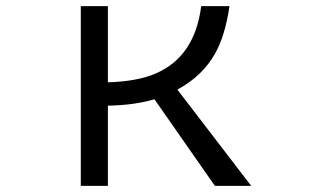

<svg xmlns="http://www.w3.org/2000/svg" viewBox="-20 -585 1040 630"><path d="M245.1 -564.9H334V-314.9Q431.6 -317.9 491.7 -344.2Q619.6 -399.9 640.1 -564.9H732.9Q719.2 -468.3 685.1 -408.2Q643.6 -335 562 -291L804.2 24.9H685.1L486.8 -259.3Q420.4 -239.7 334 -238.3V24.9H245.1Z"/></svg>

Font: BIZ UDPGothic
Style: Regular
Weight: 400
Designer: TypeBank Co., Ltd.
Foundry: Morisawa Inc.
Version: Version 1.051